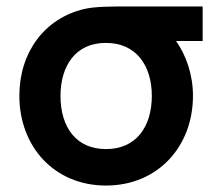

<svg xmlns="http://www.w3.org/2000/svg" viewBox="-20 -560 676 595"><path d="M308.5 15C469 15 578 -106 578 -263C578 -328.5 557 -388.5 525.5 -433H608V-540H382C321.5 -540 275 -540 240.5 -532C118 -503 40 -398 40 -263C40 -106.5 147.5 15 308.5 15ZM167.5 -263C167.5 -353 212 -427.5 308.5 -427C402.5 -427 450.5 -356 450.5 -263C450.5 -168.5 403 -98 308.5 -98C216.5 -98 167.5 -165 167.5 -263Z"/></svg>

Font: Manrope
Style: Bold
Weight: 700
Designer: Mikhail Sharanda
Foundry: Mikhail Sharanda
Version: Version 4.505;FEAKit 1.0